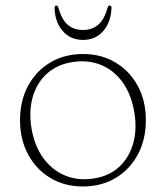

<svg xmlns="http://www.w3.org/2000/svg" viewBox="-20 -665 600 695"><path d="M280.5 -469.5Q346.5 -469.5 398 -438.8Q449.5 -408 478.8 -354Q508 -300 508 -230.5Q508 -160 479 -105.8Q450 -51.5 398.5 -20.8Q347 10 280 10Q213.5 10 162.2 -20.8Q111 -51.5 81.8 -105.8Q52.5 -160 52.5 -230Q52.5 -300 81.5 -354Q110.5 -408 162 -438.8Q213.5 -469.5 280.5 -469.5ZM319 -19Q374 -27 410.2 -60Q446.5 -93 461.5 -143.8Q476.5 -194.5 466.5 -256.5Q456 -321.5 424.8 -365.8Q393.5 -410 346.8 -429.5Q300 -449 243.5 -440.5Q187.5 -432 150.8 -399.2Q114 -366.5 99 -315.8Q84 -265 93.5 -203.5Q104 -138 136 -93.8Q168 -49.5 215.2 -29.8Q262.5 -10 319 -19ZM280.5 -556.5Q313.5 -556.5 335.5 -575.5Q357.5 -594.5 369.5 -637Q372 -645 377 -645Q384 -645 383.5 -636Q381.5 -585 353.8 -552.8Q326 -520.5 280.5 -520.5Q235 -520.5 207 -552.8Q179 -585 177.5 -636Q177.5 -645 184 -645Q189 -645 191.5 -637Q203 -594.5 225 -575.5Q247 -556.5 280.5 -556.5Z"/></svg>

Font: Fraunces 9pt Soft Thin
Style: Regular
Weight: 100
Version: Version 1.000;[b76b70a41]